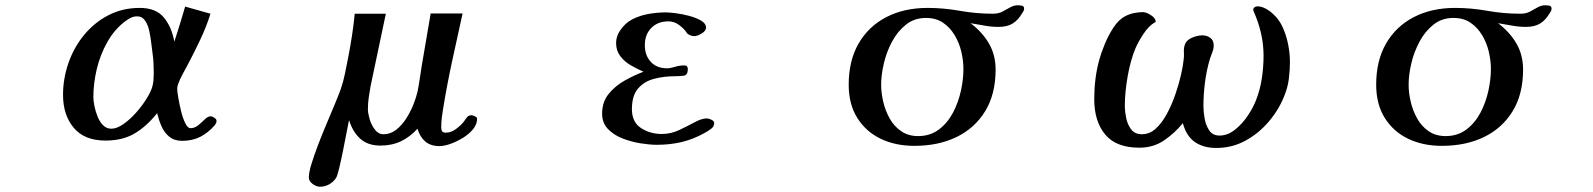

<svg xmlns="http://www.w3.org/2000/svg" viewBox="-20 -551 6040 728"><path d="M563 -272Q563 -292 562 -312.5Q561 -333 558 -352Q556 -365 553.5 -387.5Q551 -410 546 -433.5Q541 -457 530 -473Q519 -489 501 -489Q488 -489 478 -484.5Q468 -480 457 -472Q415 -441 387.5 -392.5Q360 -344 347 -289.5Q334 -235 334 -183Q334 -169 338 -149Q342 -129 350 -109Q358 -89 371 -76Q384 -63 402 -63Q423 -63 448 -80.5Q473 -98 496.5 -124.5Q520 -151 536.5 -178Q553 -205 558 -224Q561 -236 562 -248Q563 -260 563 -272ZM801 -93Q801 -88 799.5 -85Q798 -82 795 -77Q770 -48 740 -32.5Q710 -17 671 -17Q641 -17 622 -32.5Q603 -48 592.5 -72Q582 -96 576 -121H575Q536 -72 490.5 -45Q445 -18 380 -18Q300 -18 259.5 -66.5Q219 -115 219 -191Q219 -253 239.5 -312Q260 -371 298.5 -418Q337 -465 390.5 -493Q444 -521 510 -521Q571 -521 601 -485Q631 -449 641 -393Q652 -426 662 -459Q672 -492 682 -526L778 -499Q762 -448 739 -400Q728 -376 716 -352.5Q704 -329 692 -306Q682 -287 672 -269Q662 -251 655 -231Q652 -224 652 -213Q652 -204 656 -180.5Q660 -157 666.5 -130Q673 -103 682.5 -84Q692 -65 702 -65Q718 -65 731.5 -76Q745 -87 756.5 -98.5Q768 -110 779 -110Q785 -110 793 -104.5Q801 -99 801 -93Z M1789 -101Q1789 -80 1774 -61.5Q1759 -43 1735.5 -28.5Q1712 -14 1688 -5.5Q1664 3 1646 3Q1613 3 1592.5 -14.5Q1572 -32 1563 -63Q1535 -32 1500.5 -15.5Q1466 1 1423 1Q1375 1 1346.5 -24.5Q1318 -50 1304 -94H1303Q1300 -80 1294 -48Q1288 -16 1280.5 21Q1273 58 1266 87Q1259 116 1254 124Q1244 139 1228 148Q1212 157 1193 157Q1180 157 1165.5 146.5Q1151 136 1151 122Q1151 103 1161 70.5Q1171 38 1186 -1.5Q1201 -41 1218 -81Q1235 -121 1249.5 -156Q1264 -191 1272 -213Q1282 -242 1288 -272Q1294 -302 1300 -332Q1308 -373 1314.5 -415Q1321 -457 1325 -499H1443Q1429 -430 1414 -361.5Q1399 -293 1385 -224Q1381 -202 1378 -180.5Q1375 -159 1375 -137Q1375 -122 1381.5 -99.5Q1388 -77 1401.5 -59.5Q1415 -42 1434 -42Q1460 -42 1481.5 -58.5Q1503 -75 1519.5 -100.5Q1536 -126 1547 -153.5Q1558 -181 1563 -203Q1568 -227 1571.5 -252Q1575 -277 1579 -301L1613 -500H1734Q1714 -410 1694.5 -320Q1675 -230 1660 -138Q1657 -121 1655 -103.5Q1653 -86 1653 -68Q1653 -58 1656.5 -53Q1660 -48 1671 -48Q1690 -48 1708.5 -61.5Q1727 -75 1738 -89Q1744 -97 1750 -105.5Q1756 -114 1768 -114Q1773 -114 1781 -110Q1789 -106 1789 -101Z M2688 -84Q2688 -71 2675.5 -62Q2663 -53 2652 -47Q2609 -23 2565 -12.5Q2521 -2 2471 -2Q2444 -2 2409 -7.5Q2374 -13 2340.5 -26Q2307 -39 2285 -62Q2263 -85 2263 -120Q2263 -164 2287.5 -194.5Q2312 -225 2348.5 -245.5Q2385 -266 2420 -279Q2397 -289 2372.5 -303Q2348 -317 2332 -338Q2316 -359 2316 -388Q2316 -401 2320 -413Q2324 -425 2331 -435Q2350 -464 2379 -478.5Q2408 -493 2441 -498.5Q2474 -504 2505 -504Q2517 -504 2541.5 -501Q2566 -498 2592.5 -491Q2619 -484 2638 -473Q2657 -462 2657 -446Q2657 -434 2640.5 -424Q2624 -414 2613 -414Q2600 -414 2590 -421Q2586 -423 2583.5 -427Q2581 -431 2578 -435Q2566 -449 2550 -459.5Q2534 -470 2514 -470Q2474 -470 2449.5 -445Q2425 -420 2425 -380Q2425 -341 2447.5 -316.5Q2470 -292 2510 -292Q2521 -292 2539 -297.5Q2557 -303 2575 -303Q2588 -303 2588 -289Q2588 -266 2572.5 -264Q2557 -262 2540 -262Q2497 -262 2459.5 -252Q2422 -242 2399 -215Q2376 -188 2376 -137Q2376 -88 2410.5 -65.5Q2445 -43 2489 -43Q2524 -43 2555.5 -58Q2587 -73 2614 -87.5Q2641 -102 2660 -102Q2667 -102 2677.5 -97Q2688 -92 2688 -84Z M3633 -289Q3633 -321 3625 -355Q3617 -389 3599.5 -418Q3582 -447 3555.5 -465Q3529 -483 3491 -483Q3447 -483 3415 -457.5Q3383 -432 3362 -392.5Q3341 -353 3331 -309.5Q3321 -266 3321 -230Q3321 -199 3329 -165Q3337 -131 3353.5 -101.5Q3370 -72 3397 -53.5Q3424 -35 3461 -35Q3507 -35 3540 -60Q3573 -85 3593.5 -124Q3614 -163 3623.5 -207Q3633 -251 3633 -289ZM3863 -518Q3863 -511 3857 -503Q3841 -475 3820 -462Q3799 -449 3766 -449Q3739 -449 3712.5 -454Q3686 -459 3660 -463Q3704 -430 3729.5 -386.5Q3755 -343 3755 -287Q3755 -194 3715.5 -129.5Q3676 -65 3607 -31.5Q3538 2 3447 2Q3375 2 3319 -25Q3263 -52 3230.5 -104Q3198 -156 3198 -230Q3198 -321 3235.5 -386Q3273 -451 3340.5 -486Q3408 -521 3497 -521Q3558 -521 3619.5 -510Q3681 -499 3745 -499Q3766 -499 3781 -507Q3796 -515 3810 -523Q3824 -531 3839 -531Q3846 -531 3854.5 -529.5Q3863 -528 3863 -518Z M4871 -317Q4871 -285 4867 -253Q4863 -221 4851 -191Q4831 -138 4792.5 -92Q4754 -46 4703 -18Q4652 10 4592 10Q4543 10 4510.5 -12.5Q4478 -35 4465 -84Q4434 -46 4393.5 -18.5Q4353 9 4300 9Q4212 9 4170.5 -41Q4129 -91 4129 -175Q4129 -213 4133.5 -250.5Q4138 -288 4148 -324Q4155 -350 4169 -384Q4183 -418 4202.5 -447.5Q4222 -477 4247 -490Q4263 -498 4280 -501.5Q4297 -505 4314 -505Q4326 -505 4344 -493.5Q4362 -482 4362 -468Q4362 -467 4360 -466.5Q4358 -466 4357 -465Q4335 -452 4315 -421.5Q4295 -391 4285 -367Q4266 -321 4255.5 -260.5Q4245 -200 4245 -150Q4245 -129 4250 -104Q4255 -79 4269 -60.5Q4283 -42 4310 -42Q4339 -42 4362.5 -63.5Q4386 -85 4404.5 -119.5Q4423 -154 4436.5 -193Q4450 -232 4458 -267.5Q4466 -303 4468 -325Q4470 -339 4469 -353Q4468 -367 4472 -380Q4478 -399 4499.5 -408Q4521 -417 4539 -417Q4556 -417 4569 -407.5Q4582 -398 4582 -379Q4582 -366 4577 -353.5Q4572 -341 4568 -329Q4555 -286 4549 -239.5Q4543 -193 4543 -147Q4543 -128 4547.5 -102Q4552 -76 4565 -56.5Q4578 -37 4604 -37Q4635 -37 4663 -59.5Q4691 -82 4711.5 -113Q4732 -144 4742 -170Q4758 -211 4764.5 -254Q4771 -297 4771 -340Q4771 -384 4761 -426.5Q4751 -469 4733 -509Q4732 -511 4732 -514Q4732 -520 4737 -523.5Q4742 -527 4747 -527Q4763 -527 4779.5 -518Q4796 -509 4807 -498Q4830 -478 4844 -446.5Q4858 -415 4864.5 -381Q4871 -347 4871 -317Z M5633 -289Q5633 -321 5625 -355Q5617 -389 5599.5 -418Q5582 -447 5555.5 -465Q5529 -483 5491 -483Q5447 -483 5415 -457.5Q5383 -432 5362 -392.5Q5341 -353 5331 -309.5Q5321 -266 5321 -230Q5321 -199 5329 -165Q5337 -131 5353.5 -101.5Q5370 -72 5397 -53.5Q5424 -35 5461 -35Q5507 -35 5540 -60Q5573 -85 5593.5 -124Q5614 -163 5623.5 -207Q5633 -251 5633 -289ZM5863 -518Q5863 -511 5857 -503Q5841 -475 5820 -462Q5799 -449 5766 -449Q5739 -449 5712.5 -454Q5686 -459 5660 -463Q5704 -430 5729.5 -386.5Q5755 -343 5755 -287Q5755 -194 5715.5 -129.5Q5676 -65 5607 -31.5Q5538 2 5447 2Q5375 2 5319 -25Q5263 -52 5230.5 -104Q5198 -156 5198 -230Q5198 -321 5235.5 -386Q5273 -451 5340.5 -486Q5408 -521 5497 -521Q5558 -521 5619.5 -510Q5681 -499 5745 -499Q5766 -499 5781 -507Q5796 -515 5810 -523Q5824 -531 5839 -531Q5846 -531 5854.5 -529.5Q5863 -528 5863 -518Z"/></svg>

Font: Kaisei HarunoUmi
Style: Bold
Weight: 700
Designer: Font-Kai, 金井和夫
Foundry: KAZUO KANAI
Version: Version 5.003